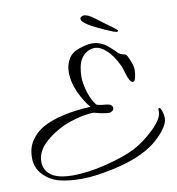

<svg xmlns="http://www.w3.org/2000/svg" viewBox="-88 -819 899 973"><g transform="rotate(-10 361.0 -332.0)"><path d="M535 -533Q550 -515 564 -512Q566 -510 573 -509.5Q580 -509 585.5 -504Q591 -499 602.5 -470.5Q614 -442 614 -423.5Q614 -405 609.5 -384.5Q605 -364 595 -364Q579 -364 564 -414Q556 -444 551 -454Q523 -513 491 -540Q462 -567 432 -567Q419 -567 406 -562Q358 -542 347 -484Q342 -460 342 -432Q342 -404 354 -360.5Q366 -317 391 -284Q396 -278 444 -274Q469 -271 473 -256.5Q477 -242 461 -234Q456 -227 418 -234Q408 -235 392 -239.5Q376 -244 371 -245Q317 -244 249 -221Q181 -198 124 -150.5Q67 -103 67 -46Q67 -3 102 23.5Q137 50 214.5 50Q292 50 387.5 26Q483 2 537.5 -26Q592 -54 645 -105Q698 -156 698 -193Q698 -199 697.5 -203Q697 -207 700.5 -209.5Q704 -212 709 -207Q722 -182 722 -154.5Q722 -127 692 -90Q668 -61 642 -40Q566 21 428 52Q325 75 257 75Q189 75 141.5 63Q94 51 59 15Q24 -21 24 -73.5Q24 -126 49.5 -162.5Q75 -199 110 -219Q199 -269 361 -277Q332 -310 307.5 -363Q283 -416 283 -469Q283 -505 300.5 -535.5Q318 -566 359 -579Q400 -592 420 -592Q440 -592 449 -589.5Q458 -587 464.5 -584.5Q471 -582 476.5 -579.5Q482 -577 488 -573Q494 -569 498 -566Q502 -563 508 -557.5Q514 -552 520 -547Q526 -542 535 -533ZM566 -633Q566 -628 557 -628Q548 -628 502.5 -648.5Q457 -669 437 -680Q388 -707 388 -724Q388 -733 402 -738Q405 -739 409 -739Q427 -739 460 -715Q519 -670 542 -654Q566 -636 566 -633Z"/></g></svg>

Font: Allura
Style: Regular
Weight: 400
Designer: Robert E. Leuschke
Foundry: Robert E. Leuschke
Version: Version 1.004